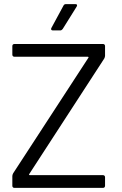

<svg xmlns="http://www.w3.org/2000/svg" viewBox="-20 -914 592 934"><path d="M237 -766H273C278 -766 282 -769 285 -773L353 -882C357 -889 355 -894 347 -894H301C296 -894 291 -892 289 -887L230 -778C226 -771 230 -766 237 -766ZM50 0H481C487 0 491 -4 491 -10V-52C491 -58 487 -62 481 -62H125C122 -62 120 -65 122 -67L487 -629C489 -633 491 -638 491 -642V-690C491 -696 487 -700 481 -700H50C44 -700 40 -696 40 -690V-648C40 -642 44 -638 50 -638H407C410 -638 412 -635 410 -633L44 -71C42 -67 40 -62 40 -58V-10C40 -4 44 0 50 0Z"/></svg>

Font: Elastic
Style: elastic
Weight: 400
Designer: Jeremy Tribby
Foundry: Tribby Type
Version: Version 1.422;hotconv 1.0.109;makeotfexe 2.5.65596